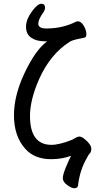

<svg xmlns="http://www.w3.org/2000/svg" viewBox="-20 -828 554 1018"><path d="M374 170Q359 170 336 153Q313 136 313 116Q313 98 330.5 56Q348 14 357 -2Q310 16 251 16Q163 16 114 -39Q54 -106 54 -217Q54 -323 111.5 -443.5Q169 -564 229 -608H230Q230 -609 217 -609Q173 -609 145.5 -628Q118 -647 118 -686Q118 -724 147 -764Q178 -808 199 -808Q219 -808 219 -787Q219 -776 209 -761Q183 -725 183 -702Q183 -677 226 -677Q312 -677 383 -713Q388 -715 393 -715Q410 -715 424 -691.5Q438 -668 438 -647Q438 -629 426 -628Q407 -624 385.5 -619.5Q364 -615 349 -606Q247 -541 188 -410Q139 -299 139 -213Q139 -60 253 -60Q295 -60 365 -88Q389 -104 401 -104Q411 -104 426 -93Q464 -63 464 -39Q464 -23 455.5 -14Q447 -5 442 7Q404 71 394 153Q393 170 374 170Z"/></svg>

Font: LXGW WenKai Lite Medium
Style: Regular
Weight: 500
Designer: LXGW / Fontworks Inc.
Foundry: LXGW / Fontworks Inc.
Version: Version 1.511; March 25, 2025